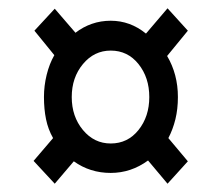

<svg xmlns="http://www.w3.org/2000/svg" viewBox="-20 -590 537 463"><path d="M112 -147 61 -202 108 -257Q96 -278 91 -302.5Q86 -327 86 -356Q86 -383 92.5 -409.5Q99 -436 111 -457L63 -516L112 -569L162 -511Q180 -525 201.5 -532.5Q223 -540 247 -540Q294 -540 332 -509L384 -570L433 -516L383 -455Q409 -411 409 -356Q409 -327 403 -302.5Q397 -278 386 -257L433 -201L384 -147L337 -203Q296 -173 247 -173Q197 -173 158 -201ZM247 -244Q288 -244 314 -276.5Q340 -309 340 -356Q340 -403 314 -435.5Q288 -468 247 -468Q207 -468 180 -435.5Q153 -403 153 -356Q153 -309 180 -276.5Q207 -244 247 -244Z"/></svg>

Font: Noto Serif Condensed Black
Style: Regular
Weight: 900
Width: 3
Designer: Monotype Design Team
Foundry: Monotype Imaging Inc.
Version: Version 2.015; ttfautohint (v1.8.4.7-5d5b)